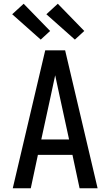

<svg xmlns="http://www.w3.org/2000/svg" viewBox="-20 -1003 588 1023"><path d="M48 0 221 -735H327L500 0H404L366 -178H182L144 0ZM200 -260H348L298 -490Q292 -518 286 -546Q280 -574 274 -602Q268 -574 262 -546Q256 -518 250 -490ZM379 -792 227 -927 288 -983 429 -838ZM197 -792 45 -927 106 -983 247 -838Z"/></svg>

Font: Iosevka Semi-Condensed Medium
Style: Regular
Weight: 500
Monospace: yes
Designer: Belleve Invis
Foundry: Belleve Invis
Version: Version 27.3.5